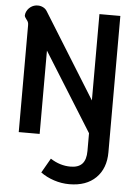

<svg xmlns="http://www.w3.org/2000/svg" viewBox="-63 -765 750 1079"><g transform="rotate(5 311.5 -225.5)"><path d="M207 215 254 133Q308 168 367 168Q412 168 433.5 144.5Q455 121 455 72V-28L179 -470V0H61V-604Q61 -615 57.5 -622Q54 -629 48 -636Q38 -648 38 -657Q38 -659 40 -669Q47 -691 65 -704.5Q83 -718 106 -718Q122 -718 136 -711Q150 -704 158 -691L455 -213V-700H573V69Q573 160 519 213.5Q465 267 369 267Q325 267 282.5 253Q240 239 207 215Z"/></g></svg>

Font: Niramit SemiBold
Style: Regular
Weight: 600
Designer: Katatrad Aksorn Co.,Ltd.
Foundry: Cadson Demak Co.,Ltd.
Version: Version 1.001; ttfautohint (v1.6)